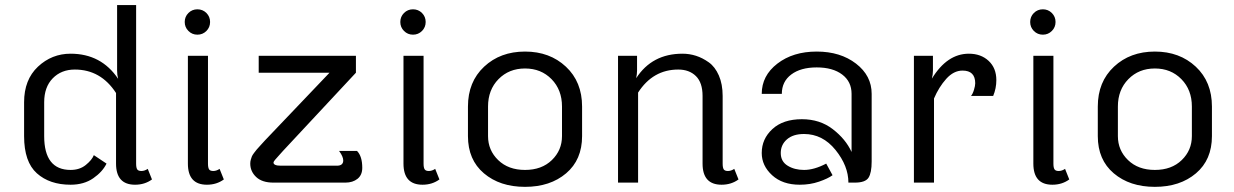

<svg xmlns="http://www.w3.org/2000/svg" viewBox="-20 -720 4865 757"><path d="M441.7 -700H516.7V-75Q516.7 -59.2 520.8 -52.5Q525 -45.8 537.5 -45.8Q550 -45.8 562.5 -54.2L579.2 -12.5Q550.8 8.3 512.5 8.3Q437.5 8.3 437.5 -75V-353.3Q377.5 -445.8 275 -445.8Q221.7 -445.8 187.9 -411.2Q154.2 -376.7 154.2 -316.7V-183.3Q154.2 -50 258.3 -50Q294.2 -50 318.3 -69.6Q342.5 -89.2 350 -108.3L400 -75Q384.2 -42.5 347.5 -17.1Q310.8 8.3 258.3 8.3Q175.8 8.3 125.4 -36.7Q75 -81.7 75 -183.3V-316.7Q75 -405.8 129.6 -457.1Q184.2 -508.3 258.3 -508.3Q379.2 -508.3 445.8 -409.2Q441.7 -424.2 441.7 -441.7Z M862.5 -12.5Q834.2 8.3 795.8 8.3Q720.8 8.3 720.8 -75V-500H800V-75Q800 -59.2 804.2 -52.5Q808.3 -45.8 820.8 -45.8Q833.3 -45.8 845.8 -54.2ZM793.8 -668.8Q808.3 -654.2 808.3 -633.3Q808.3 -612.5 793.8 -597.9Q779.2 -583.3 758.3 -583.3Q737.5 -583.3 722.9 -597.9Q708.3 -612.5 708.3 -633.3Q708.3 -654.2 722.9 -668.8Q737.5 -683.3 758.3 -683.3Q779.2 -683.3 793.8 -668.8Z M1000 -500H1383.3V-433.3L1095.8 -125Q1090.8 -119.2 1080.8 -108.3Q1070.8 -97.5 1064.6 -90Q1058.3 -82.5 1058.3 -79.2Q1058.3 -66.7 1087.5 -66.7H1308.3Q1333.3 -66.7 1333.3 -87.5Q1333.3 -95 1329.2 -104.2Q1325 -113.3 1320.8 -119.2L1316.7 -125H1387.5Q1408.3 -104.2 1408.3 -58.3Q1408.3 -30 1389.6 -15Q1370.8 0 1341.7 0H1058.3Q1013.3 0 990 -22.1Q966.7 -44.2 966.7 -75Q966.7 -83.3 968.8 -90.4Q970.8 -97.5 972.9 -102.9Q975 -108.3 981.7 -117.1Q988.3 -125.8 992.1 -130.4Q995.8 -135 1007.5 -147.5Q1019.2 -160 1025 -166.7L1279.2 -433.3H1000Z M1712.5 -12.5Q1684.2 8.3 1645.8 8.3Q1570.8 8.3 1570.8 -75V-500H1650V-75Q1650 -59.2 1654.2 -52.5Q1658.3 -45.8 1670.8 -45.8Q1683.3 -45.8 1695.8 -54.2ZM1643.8 -668.8Q1658.3 -654.2 1658.3 -633.3Q1658.3 -612.5 1643.8 -597.9Q1629.2 -583.3 1608.3 -583.3Q1587.5 -583.3 1572.9 -597.9Q1558.3 -612.5 1558.3 -633.3Q1558.3 -654.2 1572.9 -668.8Q1587.5 -683.3 1608.3 -683.3Q1629.2 -683.3 1643.8 -668.8Z M2275 -300V-183.3Q2275 -90 2212.1 -36.7Q2149.2 16.7 2050 16.7Q1950.8 16.7 1887.9 -36.7Q1825 -90 1825 -183.3V-300Q1825 -397.5 1888.8 -457.1Q1952.5 -516.7 2050 -516.7Q2147.5 -516.7 2211.2 -457.1Q2275 -397.5 2275 -300ZM1904.2 -300V-183.3Q1904.2 -127.5 1944.2 -88.8Q1984.2 -50 2050 -50Q2115.8 -50 2155.8 -88.8Q2195.8 -127.5 2195.8 -183.3V-300Q2195.8 -365.8 2154.6 -407.9Q2113.3 -450 2050 -450Q1986.7 -450 1945.4 -407.9Q1904.2 -365.8 1904.2 -300Z M2891.7 -12.5Q2863.3 8.3 2825 8.3Q2750 8.3 2750 -75V-341.7Q2750 -394.2 2723.8 -420Q2697.5 -445.8 2654.2 -445.8Q2554.2 -445.8 2495.8 -355V0H2416.7V-500H2491.7V-441.7Q2491.7 -428.3 2488.3 -411.7Q2550.8 -508.3 2670.8 -508.3Q2698.3 -508.3 2724.2 -500Q2750 -491.7 2774.6 -474.2Q2799.2 -456.7 2814.2 -422.5Q2829.2 -388.3 2829.2 -341.7V-75Q2829.2 -59.2 2833.3 -52.5Q2837.5 -45.8 2850 -45.8Q2862.5 -45.8 2875 -54.2Z M3325 0Q3325 -65.8 3274.2 -128.8Q3223.3 -191.7 3150 -191.7Q3106.7 -191.7 3082.5 -170.4Q3058.3 -149.2 3058.3 -116.7Q3058.3 -83.3 3085.4 -66.7Q3112.5 -50 3150 -50Q3190 -50 3237.5 -75L3262.5 -29.2Q3244.2 -15.8 3209.2 -3.8Q3174.2 8.3 3133.3 8.3Q3065 8.3 3024.2 -29.2Q2983.3 -66.7 2983.3 -116.7Q2983.3 -172.5 3025.4 -211.2Q3067.5 -250 3141.7 -250Q3212.5 -250 3263.3 -210.8Q3314.2 -171.7 3337.5 -120.8V-350Q3337.5 -398.3 3300.4 -426.2Q3263.3 -454.2 3200 -454.2Q3136.7 -454.2 3099.6 -426.2Q3062.5 -398.3 3062.5 -350H2983.3Q2983.3 -421.7 3045 -469.2Q3106.7 -516.7 3200 -516.7Q3293.3 -516.7 3355 -469.2Q3416.7 -421.7 3416.7 -350V-83.3Q3416.7 -38.3 3404.2 -19.2Q3391.7 0 3350 0Z M3800 -508.3Q3847.5 -508.3 3877.9 -480Q3908.3 -451.7 3908.3 -404.2Q3908.3 -371.7 3895.8 -341.7H3808.3Q3815 -349.2 3820 -365.4Q3825 -381.7 3825 -391.7Q3825 -441.7 3775 -441.7Q3740 -441.7 3710.8 -409.2Q3681.7 -376.7 3662.5 -331.7V0H3583.3V-500H3658.3V-441.7Q3658.3 -426.7 3654.2 -410Q3714.2 -508.3 3800 -508.3Z M4195.8 -12.5Q4167.5 8.3 4129.2 8.3Q4054.2 8.3 4054.2 -75V-500H4133.3V-75Q4133.3 -59.2 4137.5 -52.5Q4141.7 -45.8 4154.2 -45.8Q4166.7 -45.8 4179.2 -54.2ZM4127.1 -668.8Q4141.7 -654.2 4141.7 -633.3Q4141.7 -612.5 4127.1 -597.9Q4112.5 -583.3 4091.7 -583.3Q4070.8 -583.3 4056.2 -597.9Q4041.7 -612.5 4041.7 -633.3Q4041.7 -654.2 4056.2 -668.8Q4070.8 -683.3 4091.7 -683.3Q4112.5 -683.3 4127.1 -668.8Z M4758.3 -300V-183.3Q4758.3 -90 4695.4 -36.7Q4632.5 16.7 4533.3 16.7Q4434.2 16.7 4371.2 -36.7Q4308.3 -90 4308.3 -183.3V-300Q4308.3 -397.5 4372.1 -457.1Q4435.8 -516.7 4533.3 -516.7Q4630.8 -516.7 4694.6 -457.1Q4758.3 -397.5 4758.3 -300ZM4387.5 -300V-183.3Q4387.5 -127.5 4427.5 -88.8Q4467.5 -50 4533.3 -50Q4599.2 -50 4639.2 -88.8Q4679.2 -127.5 4679.2 -183.3V-300Q4679.2 -365.8 4637.9 -407.9Q4596.7 -450 4533.3 -450Q4470 -450 4428.8 -407.9Q4387.5 -365.8 4387.5 -300Z"/></svg>

Font: BoonBaan
Style: Regular
Weight: 400
Designer: Sungsit Sawaiwan
Foundry: FontUni
Version: Version 2.0